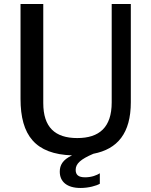

<svg xmlns="http://www.w3.org/2000/svg" viewBox="-20 -762 752 954"><path d="M630 -254V-742H535V-253C535 -129 473 -76 364 -76C253 -76 195 -130 195 -250V-742H82V-271C82 -89 156 4 338 10C291 32 277 59 277 91C277 141 313 172 380 172C421 172 459 161 476 151V99C462 108 436 119 403 119C370 119 356 107 356 82C356 51 381 29 444 2C564 -21 630 -100 630 -254Z"/></svg>

Font: Bisquit Text
Style: Regular
Weight: 400
Version: Version 1.004;Glyphs 3.2.3 (3260)